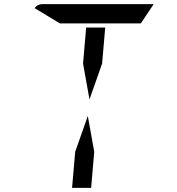

<svg xmlns="http://www.w3.org/2000/svg" viewBox="-20 -1020 856 927"><path d="M381 -713 396 -887H488L473 -713L412 -540ZM435 -287 420 -113H328L343 -287L404 -460ZM269 -907 147 -981Q161 -1000 184 -1000H720Q720 -1000 722 -1000L660 -907H657H626H490H398Z"/></svg>

Font: DSEG14 Modern
Style: Italic
Weight: 400
Italic angle: -5°
Designer: Keshikan(Twitter:@keshinomi_88pro)
Version: Version 0.46